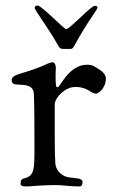

<svg xmlns="http://www.w3.org/2000/svg" viewBox="-20 -668 415 691"><path d="M105 -640C105 -630 152 -571 190 -503C196 -492 202 -492 208 -492H233C250 -492 240 -505 327 -632C329 -636 331 -639 331 -641C331 -646 324 -647 321 -647C307 -647 231 -563 218 -563C211 -563 129 -648 116 -648C113 -648 105 -648 105 -640ZM22 -380C22 -366 32 -364 41 -364C45 -364 49 -363 52 -363C97 -363 102 -344 102 -326C102 -307 104 -326 104 -135C104 -56 103 -35 67 -26C56 -23 54 -17 54 -9C54 -2 54 3 76 3C93 3 126 -2 180 -2C203 -2 233 3 265 3C276 3 277 -6 277 -13C277 -28 251 -26 226 -30C203 -34 179 -54 179 -84C179 -101 177 -83 177 -189V-293C177 -314 212 -355 251 -355C299 -355 304 -331 327 -331C330 -331 361 -346 361 -387C361 -392 358 -404 340 -416C320 -429 314 -435 293 -435C228 -435 196 -354 188 -354C182 -354 180 -355 180 -397C180 -407 181 -416 181 -424C181 -434 177 -444 168 -444C167 -444 159 -442 154 -440C72 -401 22 -404 22 -380Z"/></svg>

Font: OFL Sorts Mill Goudy
Style: Regular
Weight: 500
Version: Version 003.000